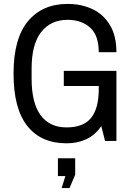

<svg xmlns="http://www.w3.org/2000/svg" viewBox="-20 -718 678 978"><path d="M319 12Q189 12 119 -76.5Q49 -165 49 -343Q49 -522 122.5 -610Q196 -698 324 -698Q396 -698 452 -671Q508 -644 540.5 -589.5Q573 -535 573 -452H483Q483 -538 439 -577.5Q395 -617 324 -617Q239 -617 190 -555Q141 -493 141 -368V-318Q141 -193 187 -131Q233 -69 319 -69Q405 -69 444 -117.5Q483 -166 483 -264V-317L520 -280H305V-357H573V0H515L496 -76Q465 -30 420 -9Q375 12 319 12ZM294 240 313 179H275V88H363V172L334 240Z"/></svg>

Font: Archivo Narrow
Style: Regular
Weight: 400
Designer: Hector Gatti
Foundry: Omnibus-Type
Version: Version 3.002